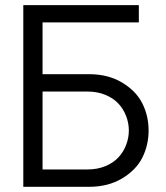

<svg xmlns="http://www.w3.org/2000/svg" viewBox="-20 -720 640 740"><path d="M69.8 0V-700.2H515.1V-633.8H144V-434.1H323.2Q396.5 -434.1 450.4 -401.9Q504.4 -369.6 528.6 -321.5Q552.7 -273.4 552.7 -217Q552.7 -160.6 528.6 -112.5Q504.4 -64.5 450.4 -32.2Q396.5 0 323.2 0ZM144 -367.2V-66.9H316.9Q355.5 -66.9 386.5 -79.8Q417.5 -92.8 436.8 -113.8Q456.1 -134.8 466.3 -161.9Q476.6 -189 476.6 -217Q476.6 -245.1 466.3 -272.2Q456.1 -299.3 436.8 -320.3Q417.5 -341.3 386.5 -354.2Q355.5 -367.2 316.9 -367.2Z"/></svg>

Font: LT Superior
Style: Regular
Weight: 400
Designer: Daniel Lyons
Foundry: LyonsType
Version: Version 1.000